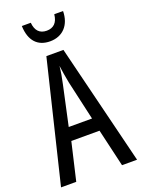

<svg xmlns="http://www.w3.org/2000/svg" viewBox="-169 -993 788 1068"><g transform="rotate(-20 225.0 -459.0)"><path d="M346 -918H294C289 -869 264 -846 224 -846C183 -846 159 -870 155 -918H102C105 -829 149 -784 222 -784C296 -784 345 -835 346 -918ZM361 0H450L274 -714H173L0 0H90L142 -223H309ZM240 -535 293 -301H155L206 -536C214 -571 220 -607 223 -638C227 -607 233 -572 240 -535Z"/></g></svg>

Font: Noto Sans Ethiopic ExtCond
Style: Regular
Weight: 400
Width: 2
Designer: Monotype Design Team
Foundry: Monotype Imaging Inc.
Version: Version 2.102